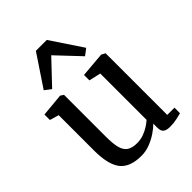

<svg xmlns="http://www.w3.org/2000/svg" viewBox="-240 -974 1109 1109"><g transform="rotate(-45 314.5 -419.0)"><path d="M491.1 9.3Q463.5 9.3 449.7 -1.2Q435.9 -11.7 435.9 -38.2V-72.3Q417.3 -53.6 388.8 -34.3Q360.3 -15.1 326.4 -2Q292.5 11 256.9 11Q163.2 11 123.6 -39.6Q84.1 -90.3 84.1 -204.3V-493.7L28.6 -509.5V-554.3L168.9 -567.3H169.9L189 -554.7V-211.7Q189 -156.8 197.4 -123.2Q205.9 -89.5 227.9 -74.1Q250 -58.6 290.8 -58.6Q320.2 -58.6 345.4 -68Q370.6 -77.3 390.7 -90.4Q410.8 -103.4 424 -115.2V-493.7L351.7 -510.1V-554.3L503.8 -567.3H505.3L528.6 -554.7V-51.2H588L587.3 -5.7Q570.2 -1.5 546.3 3.9Q522.3 9.3 491.1 9.3ZM163.9 -626.5 124.8 -656.4 253.8 -849.5H342.8L471.7 -656.1L432.4 -626.5L298.3 -768.6Z"/></g></svg>

Font: Merriweather Light
Style: Regular
Weight: 300
Designer: Eben Sorkin
Foundry: Eben Sorkin
Version: Version 2.100